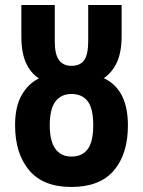

<svg xmlns="http://www.w3.org/2000/svg" viewBox="-20 -734 570 764"><path d="M264 10Q152 10 96 -56.5Q40 -123 40 -236Q40 -310 66.5 -356Q93 -402 135 -422Q102 -443 83.5 -483.5Q65 -524 65 -589V-714H198V-569Q198 -517 215 -494.5Q232 -472 264 -472Q299 -472 315 -494.5Q331 -517 331 -571V-714H464V-592Q464 -526 445 -485.5Q426 -445 393 -423Q489 -378 489 -235Q489 -121 433 -55.5Q377 10 264 10ZM264 -111Q307 -111 329 -140.5Q351 -170 351 -236Q351 -302 329 -331Q307 -360 264 -360Q223 -360 200.5 -330Q178 -300 178 -236Q178 -172 200.5 -141.5Q223 -111 264 -111Z"/></svg>

Font: Noto Sans Mono Condensed
Style: Bold
Weight: 700
Width: 3
Designer: Monotype Design Team
Foundry: Monotype Imaging Inc.
Version: Version 2.014